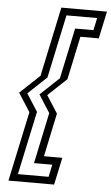

<svg xmlns="http://www.w3.org/2000/svg" viewBox="-62 -790 596 1031"><g transform="rotate(5 236.0 -275.0)"><path d="M144.5 -181 71.5 161H237L251 94.5H152.5L210.5 -180L149.5 -275.5L251.5 -371.5L309.5 -644.5H408L422.5 -711H257L184.5 -370L84 -275.5ZM252 -181 202.5 53H301.5L270 200H24L104 -175.5L40 -275.5L146.5 -375.5L226 -750H472L440.5 -603H341.5L292 -370L191.5 -275.5Z"/></g></svg>

Font: Tourney
Style: Italic
Weight: 400
Italic angle: -12°
Version: Version 1.015